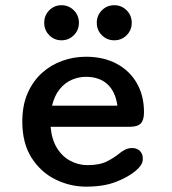

<svg xmlns="http://www.w3.org/2000/svg" viewBox="-20 -705 659 736"><path d="M310.5 10.5Q248 10.5 191.8 -17.5Q135.5 -45.5 100.5 -101Q65.5 -156.5 65.5 -239Q65.5 -301.5 86 -348Q106.5 -394.5 141 -425.5Q175.5 -456.5 219.2 -472Q263 -487.5 309.5 -487.5Q376.5 -487.5 426.5 -461Q476.5 -434.5 504.2 -386.8Q532 -339 532 -274.5Q532 -245 519.8 -232Q507.5 -219 477.5 -219H174Q178 -171 198 -138.2Q218 -105.5 249 -88.8Q280 -72 315.5 -72Q362.5 -72 391 -86.8Q419.5 -101.5 439 -118Q449.5 -126.5 461.2 -132Q473 -137.5 487 -137.5Q505.5 -137.5 516.5 -126.2Q527.5 -115 527.5 -96.5Q527.5 -82.5 519.5 -71Q511.5 -59.5 498 -48.5Q470 -25.5 423.5 -7.5Q377 10.5 310.5 10.5ZM179.5 -300H430Q422.5 -354 391.8 -382.2Q361 -410.5 309 -410.5Q281 -410.5 254.8 -399Q228.5 -387.5 208.8 -363.2Q189 -339 179.5 -300ZM216 -550.5Q188 -550.5 168.8 -570Q149.5 -589.5 149.5 -617.5Q149.5 -646 168.8 -665.5Q188 -685 216 -685Q243.5 -685 263 -665.5Q282.5 -646 282.5 -617.5Q282.5 -589.5 263 -570Q243.5 -550.5 216 -550.5ZM418 -550.5Q390 -550.5 370.5 -570Q351 -589.5 351 -617.5Q351 -646 370.5 -665.5Q390 -685 418 -685Q446 -685 465.5 -665.5Q485 -646 485 -617.5Q485 -589.5 465.5 -570Q446 -550.5 418 -550.5Z"/></svg>

Font: Sono Monospace Medium
Style: Regular
Weight: 500
Designer: Tyler Finck
Foundry: Tyler Finck
Version: Version 2.112